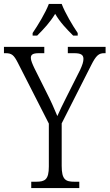

<svg xmlns="http://www.w3.org/2000/svg" viewBox="-26 -951 554 971"><path d="M139 -784V-771H162C197 -806 227 -838 253 -881C278 -838 309 -806 344 -771H367V-784C341 -822 303 -886 286 -931H221C204 -886 165 -822 139 -784ZM132 0H375V-32H350C306 -32 286 -42 286 -112V-327L435 -621C460 -671 474 -682 501 -682H508V-714H317V-682H349C383 -682 396 -674 396 -653C396 -639 391 -623 379 -597L312 -464C291 -422 274 -388 264 -364C249 -400 232 -439 211 -480L148 -606C139 -625 130 -645 130 -658C130 -672 136 -682 170 -682H198V-714H-6V-682H2C33 -682 44 -673 64 -634L221 -326V-109C221 -42 201 -32 157 -32H132Z"/></svg>

Font: Noto Serif Hebrew Condensed Light
Style: Regular
Weight: 300
Width: 3
Designer: Monotype Design Team
Foundry: Monotype Imaging Inc.
Version: Version 2.004